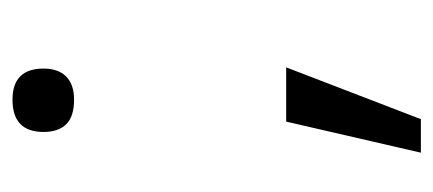

<svg xmlns="http://www.w3.org/2000/svg" viewBox="-218 -332 710 315"><g transform="rotate(-90 137.5 -175.0)"><path d="M78 -459Q78 -510 131 -510Q182 -510 182 -459Q182 -435 169 -422Q156 -409 131 -409Q103 -409 90.5 -422Q78 -435 78 -459ZM44 160 95 -61H184L99 160Z"/></g></svg>

Font: Haskoy
Style: Regular
Weight: 400
Designer: Ertekin Erdin
Foundry: Ertekin Erdin
Version: Version 1.500